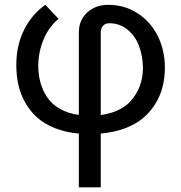

<svg xmlns="http://www.w3.org/2000/svg" viewBox="-20 -551 760 804"><path d="M310.1 233.4V8.3Q254.4 3.4 210 -14.4Q165.5 -32.2 135.7 -58.8Q106 -85.4 85.9 -120.8Q65.9 -156.2 57.1 -195.3Q48.3 -234.4 48.3 -278.8Q48.3 -360.4 80.6 -425.5Q112.8 -490.7 169.9 -530.8L225.1 -472.2Q184.6 -438.5 162.8 -386.5Q141.1 -334.5 140.1 -278.3Q140.1 -240.2 148.9 -207Q157.7 -173.8 176.8 -144.8Q195.8 -115.7 229.7 -95.9Q263.7 -76.2 310.1 -69.8V-413.6Q310.1 -466.8 345.2 -498.8Q380.4 -530.8 433.1 -530.8Q502 -530.8 556.6 -495.1Q611.3 -459.5 640.9 -399.7Q670.4 -339.8 670.4 -268.1Q670.4 -226.6 661.1 -189Q651.9 -151.4 631.1 -117.2Q610.4 -83 579.8 -57.1Q549.3 -31.2 503.7 -13.9Q458 3.4 401.9 8.3V233.4ZM401.9 -416V-69.3Q491.7 -81.5 535.2 -137.2Q578.6 -192.9 578.6 -268.1Q577.6 -318.4 561.5 -360.1Q545.4 -401.9 512.9 -427.7Q480.5 -453.6 438 -453.6Q420.9 -453.6 411.4 -442.9Q401.9 -432.1 401.9 -416Z"/></svg>

Font: Bert Sans Medium
Style: Regular
Weight: 500
Designer: Christian Robertson, Adam Twardoch, & Cristiano Sobral
Foundry: Google
Version: Version 12.135;January 10, 2020;FontCreator 12.0.0.2547 64-b